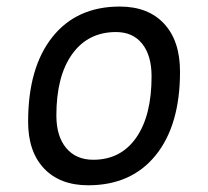

<svg xmlns="http://www.w3.org/2000/svg" viewBox="-20 -547 626 577"><path d="M245.1 9.8Q160.2 9.8 112.3 -40.8Q64.5 -91.3 64.5 -181.2Q64.5 -344.2 137.5 -435.8Q210.4 -527.3 339.8 -527.3Q425.3 -527.3 473.1 -475.8Q521 -424.3 521 -331.5Q521 -170.9 448 -80.6Q375 9.8 245.1 9.8ZM260.3 -66.9Q342.8 -66.9 389.2 -133.1Q435.5 -199.2 435.5 -317.4Q435.5 -379.9 407.5 -415.3Q379.4 -450.7 328.6 -450.7Q244.6 -450.7 197 -384.5Q149.4 -318.4 149.4 -200.2Q149.4 -137.2 179 -102.1Q208.5 -66.9 260.3 -66.9Z"/></svg>

Font: Cascadia Mono PL SemiLight
Style: Italic
Weight: 350
Italic angle: -10°
Monospace: yes
Designer: Aaron Bell
Foundry: Saja Typeworks
Version: Version 2404.023; ttfautohint (v1.8.4)